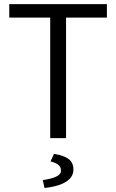

<svg xmlns="http://www.w3.org/2000/svg" viewBox="-20 -677 569 941"><path d="M226.1 0V-590.8H25.4V-656.7H503.9V-590.8H303.7V0ZM198.2 244.1 189.5 205.6Q229.5 200.2 254.2 189.2Q278.8 178.2 278.8 159.2Q278.8 139.2 263.9 129.2Q249 119.1 227.5 114.3L244.6 77.1Q293.9 85 316.9 102.8Q339.8 120.6 339.8 153.8Q339.8 182.6 319.6 201.4Q299.3 220.2 267.1 230.5Q234.9 240.7 198.2 244.1Z"/></svg>

Font: Varta Light
Style: Regular
Weight: 400
Version: Version 1.004